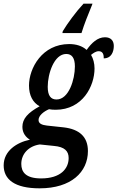

<svg xmlns="http://www.w3.org/2000/svg" viewBox="-69 -786 640 1046"><path d="M273 -616 271 -606H375C390 -655 411 -707 430 -753L435 -766H386C345 -722 298 -658 273 -616ZM147 240C319 240 410 151 410 37C410 -42 362 -82 279 -92L186 -102C161 -105 141 -112 141 -132C141 -157 170 -179 198 -191C208 -189 221 -188 234 -188C381 -188 446 -317 446 -413C446 -441 439 -467 427 -487C440 -497 453 -507 469 -507C489 -507 497 -492 496 -468C539 -468 551 -506 551 -536C551 -563 536 -583 503 -583C462 -583 430 -552 403 -514C379 -536 345 -546 308 -546C161 -546 89 -415 89 -320C89 -266 110 -227 147 -207C83 -172 53 -139 53 -95C53 -61 72 -38 94 -25C22 -10 -49 36 -49 115C-49 191 10 240 147 240ZM239 -244C209 -244 191 -263 191 -313C191 -383 225 -492 292 -492C322 -492 339 -471 339 -424C339 -353 306 -244 239 -244ZM155 186C72 186 47 152 47 107C47 51 89 9 148 1L225 9C283 14 305 37 305 75C305 133 261 186 155 186Z"/></svg>

Font: Noto Serif Condensed SemiBold
Style: Italic
Weight: 600
Width: 3
Italic angle: -12°
Designer: Monotype Design Team
Foundry: Monotype Imaging Inc.
Version: Version 2.014